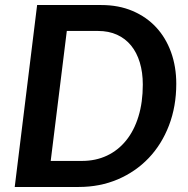

<svg xmlns="http://www.w3.org/2000/svg" viewBox="-20 -743 748 763"><path d="M680.5 -410C680.5 -455.3 673.6 -497.2 659.8 -535.5C645.9 -573.8 626.2 -606.8 600.5 -634.5C574.8 -662.2 543.6 -683.8 506.8 -699.5C469.9 -715.2 428.5 -723 382.5 -723H127.5L38.5 0H293C349 0 400.7 -10.1 448 -30.2C495.3 -50.4 536.2 -78.6 570.8 -114.8C605.2 -150.9 632.2 -194.2 651.5 -244.5C670.8 -294.8 680.5 -350 680.5 -410ZM547.5 -407C547.5 -360 541.8 -317.8 530.2 -280.2C518.8 -242.8 502.4 -210.9 481.2 -184.8C460.1 -158.6 434.7 -138.5 405 -124.5C375.3 -110.5 342.3 -103.5 306 -103.5H181.5L245.5 -620H369.5C397.8 -620 423 -615 445 -605C467 -595 485.6 -580.8 500.8 -562.2C515.9 -543.8 527.5 -521.3 535.5 -495C543.5 -468.7 547.5 -439.3 547.5 -407Z"/></svg>

Font: Lato
Style: Bold Italic
Weight: 700
Italic angle: -7°
Designer: Lukasz Dziedzic
Foundry: tyPoland Lukasz Dziedzic
Version: Version 2.007; 2014-02-27